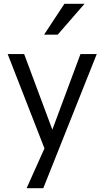

<svg xmlns="http://www.w3.org/2000/svg" viewBox="-20 -782 545 1002"><path d="M20 -500H106L285 -20L215 0ZM485 -500 206 200H119L240 -70L400 -500ZM210 -601 316 -762H421L281 -601Z"/></svg>

Font: Syne
Style: Regular
Weight: 400
Designer: Lucas Descroix
Foundry: Bonjour Monde
Version: Version 2.200